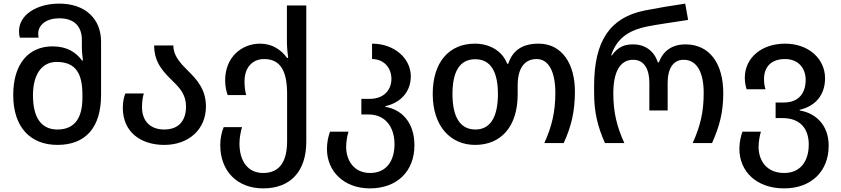

<svg xmlns="http://www.w3.org/2000/svg" viewBox="-20 -790 4643 1060"><path d="M297 10C452 10 538 -85 538 -266V-560C538 -685 452 -770 307 -770C184 -770 85 -709 85 -618C85 -607 86 -595 90 -582H193C192 -589 191 -597 191 -605C191 -654 238 -689 307 -689C395 -689 432 -639 432 -570V-527C432 -502 436 -473 438 -456H433C400 -500 352 -534 270 -534C140 -534 53 -440 53 -266C53 -85 150 10 297 10ZM297 -75C204 -75 162 -146 162 -264C162 -374 207 -448 293 -448C402 -448 435 -379 435 -267V-249C435 -144 396 -75 297 -75Z M887 10C1021 10 1117 -75 1117 -202C1117 -297 1066 -352 1017 -400C975 -442 937 -482 937 -539H831C831 -440 887 -389 935 -341C973 -304 1007 -267 1007 -202C1007 -119 962 -75 887 -75C812 -75 764 -119 764 -199C764 -228 768 -255 774 -274H672C664 -255 658 -227 658 -195C658 -61 757 10 887 10Z M1433 250C1584 250 1671 156 1671 -8V-760H1564V-558C1564 -533 1568 -489 1571 -470H1565C1533 -514 1485 -549 1415 -549C1318 -549 1223 -478 1223 -346C1223 -312 1230 -284 1237 -265H1339C1333 -286 1330 -313 1330 -341C1330 -421 1377 -464 1438 -464C1531 -464 1565 -394 1565 -272V-11C1565 96 1528 165 1433 165C1345 165 1302 95 1302 2C1302 -27 1309 -65 1316 -88H1215C1204 -62 1196 -27 1196 11C1196 155 1290 250 1433 250Z M2022 250C2172 250 2268 156 2268 12C2268 -119 2192 -187 2108 -200V-204C2192 -223 2248 -283 2248 -369C2248 -466 2159 -549 2034 -549V-464C2101 -464 2141 -414 2141 -354C2141 -301 2107 -244 2019 -244H1975V-158H2015C2108 -158 2158 -88 2158 6C2158 95 2116 165 2023 165C1934 165 1891 95 1891 21C1891 -6 1897 -42 1904 -63H1802C1793 -39 1785 -5 1785 32C1785 156 1879 250 2022 250Z M2603 10C2746 10 2838 -91 2838 -269V-318C2838 -417 2878 -464 2943 -464C3008 -464 3046 -396 3046 -277C3046 -174 3027 -92 2985 0H3092C3134 -92 3154 -173 3154 -286C3154 -438 3082 -549 2954 -549C2864 -549 2810 -512 2786 -438H2780C2752 -512 2679 -549 2602 -549C2461 -549 2369 -449 2369 -271C2369 -91 2469 10 2603 10ZM2605 -75C2517 -75 2478 -149 2478 -271C2478 -392 2516 -463 2604 -463C2690 -463 2729 -392 2729 -271C2729 -149 2690 -75 2605 -75Z M3320 0H3427C3385 -92 3366 -171 3366 -275C3366 -398 3406 -460 3476 -460C3537 -460 3565 -407 3565 -333V-180H3666V-333C3666 -413 3698 -460 3754 -460C3827 -460 3865 -392 3865 -276C3865 -172 3846 -92 3804 0H3911C3953 -94 3973 -171 3973 -276C3973 -435 3901 -545 3764 -545C3690 -545 3640 -508 3618 -446H3612C3591 -508 3543 -545 3475 -545C3433 -545 3394 -535 3358 -484H3354C3389 -593 3472 -627 3554 -644C3608 -655 3704 -668 3779 -680L3763 -770C3687 -759 3611 -746 3539 -732C3346 -693 3260 -562 3260 -316V-277C3260 -174 3278 -94 3320 0Z M4309 250C4459 250 4555 156 4555 14C4555 -103 4479 -167 4395 -180V-184C4479 -203 4535 -263 4535 -358C4535 -464 4446 -549 4314 -549C4184 -549 4092 -470 4092 -361C4092 -339 4095 -319 4102 -297H4206C4200 -317 4198 -335 4198 -353C4198 -421 4238 -464 4314 -464C4389 -464 4428 -412 4428 -349C4428 -281 4394 -224 4307 -224H4262V-138H4301C4398 -138 4445 -79 4445 8C4445 95 4403 165 4309 165C4211 165 4168 95 4168 21C4168 -6 4174 -42 4181 -63H4079C4070 -39 4062 -5 4062 32C4062 156 4156 250 4309 250Z"/></svg>

Font: Noto Sans Georgian Medium
Style: Regular
Weight: 500
Designer: Monotype Design Team, Akaki Razmadze
Foundry: Google LLC
Version: Version 2.005